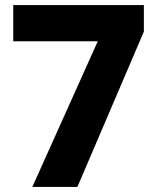

<svg xmlns="http://www.w3.org/2000/svg" viewBox="-20 -734 618 754"><path d="M107 0H284L545 -610V-714H32V-572H364Z"/></svg>

Font: Noto Sans Arabic ExtBd
Style: Regular
Weight: 800
Designer: Monotype Design Team, Nadine Chahine, Nizar Qandah and Khaled Hosny
Foundry: Monotype Imaging Inc.
Version: Version 2.012